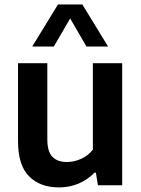

<svg xmlns="http://www.w3.org/2000/svg" viewBox="-20 -828 632 858"><path d="M60.5 -197V-545.5H191.5V-205Q191.5 -150.5 214.2 -127.2Q237 -104 279 -104Q310.5 -104 342.2 -118Q374 -132 395 -159.5V-545.5H526V0H417.5L408.5 -56.5H402.5Q370.5 -24 330 -7.2Q289.5 9.5 244 9.5Q159 9.5 109.8 -40.2Q60.5 -90 60.5 -197ZM463 -620H366.5L293.5 -745.5L220.5 -620H124L239 -808H348Z"/></svg>

Font: Encode Sans SemiBold
Style: Regular
Weight: 600
Designer: Multiple Designers
Foundry: Impallari Type
Version: Version 2.000